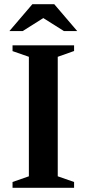

<svg xmlns="http://www.w3.org/2000/svg" viewBox="-20 -891 411 911"><path d="M331.5 -27.5V0H39.5V-27.5L117 -54.5V-621.5L39.5 -648.5V-676H331.5V-649L254 -621.5V-54.5ZM174 -812.5H197L87.5 -743.5H24.5L133.5 -871H237.5L346.5 -743.5H283.5Z"/></svg>

Font: Newsreader 16pt SemiBold
Style: Regular
Weight: 600
Designer: Hugues Gentile
Foundry: Production Type
Version: Version 1.003